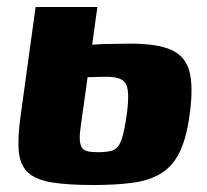

<svg xmlns="http://www.w3.org/2000/svg" viewBox="-20 -525 592 550"><path d="M247 5Q174 5 128.5 -2.5Q83 -10 60.5 -30.5Q38 -51 34 -90Q30 -129 39 -193L82 -505H259L244 -397Q251 -397 262 -398Q273 -399 287.5 -399Q302 -399 319 -399.5Q336 -400 354 -400Q433 -400 473 -381Q513 -362 523.5 -317Q534 -272 523 -195Q514 -128 494 -88Q474 -48 441 -28Q408 -8 360 -1.5Q312 5 247 5ZM262 -89Q292 -89 306.5 -96Q321 -103 329 -127.5Q337 -152 344 -203Q349 -245 346 -266.5Q343 -288 329 -296.5Q315 -305 287 -305Q281 -305 273 -305Q265 -305 257.5 -304.5Q250 -304 243 -304Q236 -304 231 -304L212 -169Q208 -143 208.5 -127Q209 -111 214.5 -102.5Q220 -94 231.5 -91.5Q243 -89 262 -89Z"/></svg>

Font: Genos ExtraBold
Style: Italic
Weight: 800
Italic angle: -8°
Version: Version 1.010